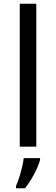

<svg xmlns="http://www.w3.org/2000/svg" viewBox="-20 -780 298 1021"><path d="M173 0H85V-760H173ZM193 70Q189 88 176.5 115.5Q164 143 147.5 171Q131 199 113 221H65V209Q73 192 81.5 165.5Q90 139 97 110.5Q104 82 106 61H193Z"/></svg>

Font: Noto Serif Ottoman Siyaq
Style: Regular
Weight: 400
Designer: Sérgio Martins
Version: Version 1.005; ttfautohint (v1.8.4.7-5d5b)